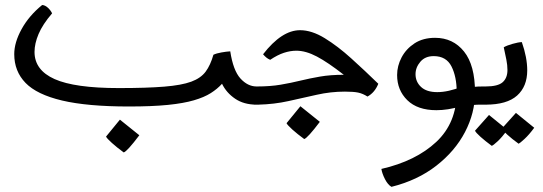

<svg xmlns="http://www.w3.org/2000/svg" viewBox="-20 -411 2158 763"><path d="M492.2 12.2Q327.1 12.2 226.8 -11.5Q126.5 -35.2 81.5 -81.5Q36.6 -127.9 36.6 -195.8Q36.6 -242.2 65.9 -295.4Q95.2 -348.6 147.5 -391.1Q159.2 -390.6 170.7 -379.9Q182.1 -369.1 187 -357.9Q149.4 -314 133.3 -275.9Q117.2 -237.8 117.2 -204.6Q117.2 -132.3 197 -96.7Q276.9 -61 452.6 -61Q564 -61 632.8 -66.7Q701.7 -72.3 740 -86.4Q778.3 -100.6 797.4 -126.5Q816.4 -152.3 828.1 -193.4Q840.3 -199.2 859.9 -202.6Q879.4 -206.1 895 -207Q906.7 -130.9 935.5 -99.1Q964.4 -67.4 999.5 -67.4H1009.3V4.9H999.5Q949.2 4.9 914.6 -18.6Q879.9 -42 862.3 -78.1Q843.8 -57.6 817.6 -41Q791.5 -24.4 750.7 -12.5Q710 -0.5 647.2 5.9Q584.5 12.2 492.2 12.2ZM471.7 194.8Q444.3 174.8 424.6 157Q404.8 139.2 401.4 131.8L456.5 64.5L533.7 126.5Q485.4 190.4 471.7 194.8Z M989.7 4.9V-67.4H1001Q1054.7 -67.4 1095.7 -74.5Q1136.7 -81.5 1173.8 -90.6Q1210.9 -99.6 1252 -106.7Q1293 -113.8 1346.2 -113.8Q1283.2 -163.1 1239.3 -186.3Q1195.3 -209.5 1157.7 -209.5Q1133.8 -209.5 1108.4 -201.2Q1083 -192.9 1053.7 -173.3Q1044.4 -177.2 1038.1 -182.6Q1031.7 -188 1025.4 -195.3Q1099.6 -291 1172.4 -291Q1218.8 -291 1270.5 -259.3Q1322.3 -227.5 1376.2 -178.7Q1430.2 -129.9 1483.4 -78.1Q1469.2 -43 1440.4 -27.3Q1421.9 -39.1 1403.6 -43Q1385.3 -46.9 1350.6 -46.9Q1293.9 -46.9 1238.8 -34.4Q1183.6 -22 1126.5 -9.3Q1069.3 3.4 1006.8 4.9Q1003.4 4.9 998.8 4.9Q994.1 4.9 989.7 4.9ZM1189 141.6Q1161.6 121.6 1141.8 103.8Q1122.1 85.9 1118.7 78.6L1173.8 11.2L1251 73.2Q1202.6 137.2 1189 141.6Z M1535.6 331.5Q1521 322.8 1509.8 300.8Q1498.5 278.8 1495.6 260.3Q1632.3 229 1713.6 153.1Q1794.9 77.1 1794.9 -45.4Q1794.9 -106 1774.2 -147Q1753.4 -188 1703.6 -188Q1669.4 -188 1650.4 -165.5Q1631.3 -143.1 1631.3 -116.2Q1631.3 -85.9 1653.3 -65.4Q1675.3 -44.9 1717.8 -44.9Q1761.2 -44.9 1816.4 -66.9L1810.5 11.7Q1784.7 19.5 1760.5 23.2Q1736.3 26.9 1714.4 26.9Q1639.2 26.9 1598.6 -12.9Q1558.1 -52.7 1558.1 -112.8Q1558.1 -148.9 1575.9 -182.9Q1593.8 -216.8 1627.4 -238.8Q1661.1 -260.7 1709 -260.7Q1780.3 -260.7 1824 -206.3Q1867.7 -151.9 1867.7 -43.5Q1867.7 37.6 1827.9 113.8Q1788.1 189.9 1713.6 247.8Q1639.2 305.7 1535.6 331.5ZM1859.9 6.3 1857.4 -65.4Q1872.1 -66.9 1880.9 -67.1Q1889.6 -67.4 1901.4 -67.4H1916V4.9H1901.4Q1883.3 4.9 1875 5.1Q1866.7 5.4 1859.9 6.3Z M1896.5 4.9V-67.4H1909.7Q1958.5 -67.4 1977.5 -84.2Q1996.6 -101.1 1996.6 -132.8Q1996.6 -151.9 1992.2 -174.1Q1987.8 -196.3 1981.9 -223.1Q1994.6 -230.5 2017.1 -236.8Q2039.6 -243.2 2053.7 -243.7Q2075.2 -182.6 2075.2 -131.3Q2075.2 -67.4 2034.9 -31.2Q1994.6 4.9 1909.7 4.9ZM2041 160.2Q2014.6 141.1 1995.8 124Q1977.1 106.9 1974.1 100.1L2030.3 37.6L2103 96.7Q2083 124 2064.5 141.1Q2045.9 158.2 2041 160.2ZM1934.1 168.5Q1908.2 149.4 1889.4 132.6Q1870.6 115.7 1867.7 108.4L1923.3 45.9L1996.6 105.5Q1974.1 135.3 1957 151.1Q1939.9 167 1934.1 168.5Z"/></svg>

Font: Harmattan Medium
Style: Regular
Weight: 500
Designer: George W. Nuss III and SIL International
Foundry: SIL International
Version: Version 4.000